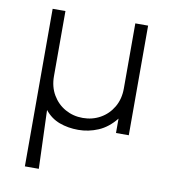

<svg xmlns="http://www.w3.org/2000/svg" viewBox="-79 -549 745 828"><g transform="rotate(10 294.0 -135.0)"><path d="M85 210V-480H141V-195Q141 -148.5 161.8 -113.2Q182.5 -78 217.2 -58.5Q252 -39 294 -39Q336 -39 370.8 -58.5Q405.5 -78 426.2 -113.2Q447 -148.5 447 -195V-480H503V0H447V-63Q413.5 -21 371.2 -3Q329 15 284 15Q239 15 201.2 1Q163.5 -13 137 -46L146 210Z"/></g></svg>

Font: Geologica Thin Roman Thin
Style: Regular
Weight: 250
Version: Version 1.010;gftools[0.9.28]